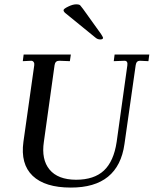

<svg xmlns="http://www.w3.org/2000/svg" viewBox="-20 -846 701 876"><path d="M326.7 -25.9Q409.2 -25.9 454.1 -67.9Q499 -109.9 512.2 -198.2L561 -547.9Q564 -568.8 547.9 -568.8L499 -566.9L502.9 -597.2H661.1L657.2 -566.9L618.2 -568.8Q602.1 -568.8 599.1 -548.8L547.9 -189Q520 10.3 303.2 9.8Q185.1 9.8 128.9 -43.9Q72.8 -97.7 86.9 -199.2L136.2 -547.9Q137.7 -556.6 133.8 -562.5Q129.9 -568.4 123 -568.8L84 -566.9L87.9 -597.2H303.2L298.8 -566.9L250 -568.8Q231.9 -568.8 229 -548.8L180.2 -199.2Q168 -118.2 206.1 -72.3Q244.1 -26.4 326.7 -25.9ZM358.9 -805.2 440.9 -690.9Q449.7 -676.8 450.2 -673.8Q450.2 -666 437.5 -666Q424.8 -666 415 -674.8L275.9 -788.1Q270 -793.9 270 -799.8Q270 -805.7 291 -815.9Q312 -826.2 327.1 -826.2Q342.3 -826.2 346.2 -821.3Q350.1 -816.4 358.9 -805.2Z"/></svg>

Font: Unna-Italic
Style: Italic
Weight: 400
Italic angle: -8°
Designer: Jorge de Buen U.
Foundry: Omnibus-Type
Version: Version 2.006;PS 002.006;hotconv 1.0.70;makeotf.lib2.5.58329